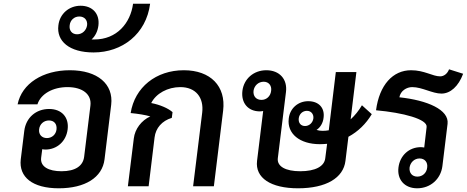

<svg xmlns="http://www.w3.org/2000/svg" viewBox="-20 -1005 2519 1036"><path d="M297 11C439 11 532 -47 544 -145L580 -440C593 -551 507 -626 357 -626C212 -626 98 -555 75 -442H182C200 -499 266 -535 344 -535C427 -535 475 -495 468 -436L434 -159C428 -110 387 -81 312 -81C242 -81 196 -106 202 -154L208 -200C213 -199 219 -198 225 -198C287 -198 337 -242 345 -307C353 -372 313 -417 245 -417C174 -417 120 -370 111 -299L92 -145C81 -49 156 11 297 11ZM191 -307C194 -335 216 -355 244 -355C273 -355 288 -335 285 -307C282 -279 260 -260 233 -260C206 -260 188 -279 191 -307Z M485 -722C639 -722 769 -821 790 -985H698C684 -880 610 -792 489 -792H474C494 -810 507 -836 511 -867C519 -932 478 -974 415 -974C353 -974 302 -931 295 -868C284 -783 354 -722 485 -722ZM356 -869C359 -896 380 -916 408 -916C436 -916 453 -896 450 -869C446 -841 424 -820 396 -820C368 -820 352 -841 356 -869Z M702 -258 670 0H782L814 -263C820 -314 854 -353 907 -369L911 -400C887 -421 843 -440 796 -449C822 -501 885 -535 953 -535C1036 -535 1081 -479 1071 -397L1022 0H1134L1184 -408C1200 -540 1116 -626 972 -626C822 -626 707 -534 685 -395C726 -391 763 -385 791 -377C743 -355 708 -309 702 -258Z M1588 11C1740 11 1833 -45 1844 -137L1860 -267C1912 -295 1955 -337 1986 -389L1933 -437C1916 -408 1895 -382 1872 -361L1903 -616H1792L1754 -302C1743 -300 1732 -299 1720 -299C1708 -299 1697 -301 1688 -304C1708 -317 1723 -341 1726 -370C1733 -423 1700 -459 1643 -459C1589 -459 1544 -421 1538 -365C1528 -284 1597 -227 1706 -227C1719 -227 1732 -228 1745 -229L1735 -151C1730 -107 1681 -81 1600 -81C1521 -81 1474 -107 1479 -151L1523 -508C1532 -578 1488 -626 1417 -626C1349 -626 1296 -580 1288 -515C1280 -450 1318 -404 1382 -404C1388 -404 1394 -405 1400 -406L1367 -137C1356 -45 1441 11 1588 11ZM1348 -515C1352 -543 1374 -564 1403 -564C1430 -564 1447 -543 1443 -515C1440 -486 1418 -466 1391 -466C1362 -466 1345 -486 1348 -515ZM1592 -367C1595 -390 1613 -407 1636 -407C1658 -407 1673 -390 1671 -367C1668 -342 1648 -325 1626 -325C1603 -325 1589 -342 1592 -367Z M2231 11C2303 11 2358 -39 2367 -108L2395 -337C2404 -413 2286 -464 2135 -480C2141 -515 2174 -535 2204 -535C2258 -535 2313 -500 2362 -500C2410 -500 2454 -539 2479 -607L2403 -631C2394 -607 2375 -593 2355 -593C2314 -593 2270 -626 2198 -626C2100 -626 2027 -547 2009 -410C2155 -397 2287 -362 2282 -320L2269 -209C2263 -210 2257 -211 2251 -211C2187 -211 2138 -166 2130 -101C2122 -36 2163 11 2231 11ZM2190 -101C2194 -129 2216 -150 2244 -150C2272 -150 2289 -129 2285 -101C2282 -72 2260 -52 2232 -52C2204 -52 2187 -72 2190 -101Z"/></svg>

Font: TPK Tissa Web SemiBold
Style: Italic
Weight: 600
Italic angle: -7°
Designer: Jacques Le Bailly, Suppakit Chalermlarp | Katatrad Co.,Ltd.
Foundry: Jacques Le Bailly, Cadson Demak Co.,Ltd.
Version: Version 5.000;Glyphs 3.1.2 (3151)